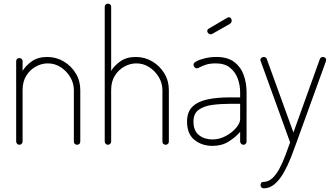

<svg xmlns="http://www.w3.org/2000/svg" viewBox="-20 -788 1814 1045"><path d="M85 0Q78 0 73 -5.5Q68 -11 68 -18V-455Q68 -463 73 -467.5Q78 -472 85 -472Q93 -472 98 -467.5Q103 -463 103 -455V-402Q120 -431 153.5 -454.5Q187 -478 237 -478Q286 -478 327 -453.5Q368 -429 392.5 -388.5Q417 -348 417 -298V-18Q417 -9 411.5 -4.5Q406 0 399 0Q393 0 387.5 -4.5Q382 -9 382 -18V-298Q382 -335 362.5 -368Q343 -401 311 -422Q279 -443 240 -443Q206 -443 174.5 -425.5Q143 -408 123 -376Q103 -344 103 -298V-18Q103 -11 98 -5.5Q93 0 85 0Z M567 0Q560 0 555 -5.5Q550 -11 550 -18V-751Q550 -759 555 -763.5Q560 -768 567 -768Q575 -768 580 -763.5Q585 -759 585 -751V-402Q602 -431 635.5 -454.5Q669 -478 719 -478Q768 -478 809 -453.5Q850 -429 874.5 -388.5Q899 -348 899 -298V-18Q899 -9 893.5 -4.5Q888 0 881 0Q875 0 869.5 -4.5Q864 -9 864 -18V-298Q864 -335 844.5 -368Q825 -401 793 -422Q761 -443 722 -443Q688 -443 656.5 -425.5Q625 -408 605 -376Q585 -344 585 -298V-18Q585 -11 580 -5.5Q575 0 567 0Z M1137 6Q1079 6 1038.5 -26.5Q998 -59 998 -126Q998 -179 1027.5 -207.5Q1057 -236 1109.5 -247Q1162 -258 1231 -258H1287V-286Q1287 -324 1274 -360Q1261 -396 1232 -419.5Q1203 -443 1155 -443Q1124 -443 1103 -436.5Q1082 -430 1069.5 -423Q1057 -416 1051 -416Q1043 -416 1038 -423.5Q1033 -431 1033 -436Q1033 -446 1051.5 -455.5Q1070 -465 1098.5 -471.5Q1127 -478 1157 -478Q1219 -478 1255 -450.5Q1291 -423 1306.5 -379.5Q1322 -336 1322 -286V-18Q1322 -11 1317.5 -5.5Q1313 0 1305 0Q1298 0 1292.5 -5.5Q1287 -11 1287 -18V-70Q1262 -41 1224.5 -17.5Q1187 6 1137 6ZM1136 -29Q1174 -29 1208.5 -47.5Q1243 -66 1265 -92Q1287 -118 1287 -139V-223H1232Q1181 -223 1135.5 -217Q1090 -211 1061.5 -190.5Q1033 -170 1033 -126Q1033 -76 1063 -52.5Q1093 -29 1136 -29ZM1127 -601Q1120 -601 1114 -606.5Q1108 -612 1108 -619Q1108 -628 1116 -632L1218 -692Q1222 -694 1225 -694Q1233 -694 1237 -688.5Q1241 -683 1241 -676Q1241 -664 1231 -658L1136 -604Q1134 -603 1131.5 -602Q1129 -601 1127 -601Z M1415 237Q1408 237 1403 232Q1398 227 1398 220Q1398 213 1401.5 207.5Q1405 202 1413 202Q1440 202 1461.5 182.5Q1483 163 1500.5 130.5Q1518 98 1532 60.5Q1546 23 1559 -13L1399 -455Q1397 -459 1397 -461Q1397 -466 1399.5 -469.5Q1402 -473 1406.5 -475.5Q1411 -478 1416 -478Q1421 -478 1426 -475Q1431 -472 1432 -467L1577 -67L1721 -467Q1723 -472 1727.5 -475Q1732 -478 1737 -478Q1742 -478 1746 -476Q1750 -474 1752.5 -470.5Q1755 -467 1755 -461Q1755 -457 1754 -455L1594 -13Q1581 24 1564 67.5Q1547 111 1525.5 149.5Q1504 188 1476.5 212.5Q1449 237 1415 237Z"/></svg>

Font: Dosis ExtraLight
Style: Regular
Weight: 250
Designer: EdgarTolentino, PabloImpallari, IginoMarini
Foundry: EdgarTolentino, PabloImpallari, IginoMarini
Version: Version 3.001; ttfautohint (v1.8.2)